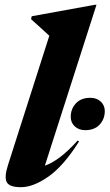

<svg xmlns="http://www.w3.org/2000/svg" viewBox="-20 -765 456 798"><path d="M185 -616.5Q171.5 -629 151 -647.5Q130.5 -666 109 -685.5L112 -697.5L373.5 -745H381L166.5 -76.5Q192.5 -85 225.8 -109Q259 -133 303 -181L308.5 -177Q244.5 -75.5 181.5 -31.2Q118.5 13 67 13Q19 13 8 -8Q-3 -29 13.5 -80ZM334.5 -224Q307.5 -224 290.8 -239.8Q274 -255.5 274 -279Q274 -312.5 295.5 -335.5Q317 -358.5 355 -358.5Q382 -358.5 398.8 -342.8Q415.5 -327 415.5 -303.5Q415.5 -270 394 -247Q372.5 -224 334.5 -224Z"/></svg>

Font: Newsreader Display
Style: Bold Italic
Weight: 700
Italic angle: -17°
Designer: Hugues Gentile
Foundry: Production Type
Version: Version 1.001